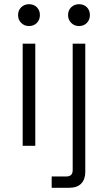

<svg xmlns="http://www.w3.org/2000/svg" viewBox="-20 -694 514 914"><path d="M88 0V-486H148V0ZM118 -570Q96 -570 81 -585Q66 -600 66 -622Q66 -645 81 -659.5Q96 -674 118 -674Q141 -674 155.5 -659.5Q170 -645 170 -622Q170 -600 155.5 -585Q141 -570 118 -570ZM226 200V146H296Q326 146 326 116V-486H386V124Q386 160 366.5 180Q347 200 308 200ZM356 -570Q334 -570 319 -585Q304 -600 304 -622Q304 -645 319 -659.5Q334 -674 356 -674Q379 -674 393.5 -659.5Q408 -645 408 -622Q408 -600 393.5 -585Q379 -570 356 -570Z"/></svg>

Font: Space Grotesk Light Light
Style: Regular
Weight: 300
Version: Version 2.000